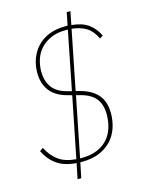

<svg xmlns="http://www.w3.org/2000/svg" viewBox="-128 -853 743 1008"><g transform="rotate(-15 244.0 -349.0)"><path d="M182 -1Q116 -6 76 -34.5Q36 -63 13 -111L31 -124Q54 -79 89.5 -52.5Q125 -26 186 -21L252 -351L223 -359Q163 -376 134 -415Q105 -454 105 -513Q105 -553 118.5 -589Q132 -625 157.5 -652Q183 -679 221 -694.5Q259 -710 308 -710H323L337 -780H357L343 -708Q400 -703 434 -678.5Q468 -654 488 -612L470 -601Q450 -644 418.5 -664Q387 -684 339 -689L275 -368L297 -362Q360 -345 392 -308Q424 -271 424 -207Q424 -165 411 -127Q398 -89 371.5 -61Q345 -33 305.5 -16.5Q266 0 212 0H202L185 82H165ZM401 -207Q401 -262 374.5 -294.5Q348 -327 291 -341L271 -346L206 -20H215Q264 -20 299.5 -35Q335 -50 357.5 -75.5Q380 -101 390.5 -135Q401 -169 401 -207ZM127 -513Q127 -462 151.5 -427.5Q176 -393 230 -379L256 -372L319 -690H306Q261 -690 227.5 -675.5Q194 -661 171.5 -637Q149 -613 138 -581Q127 -549 127 -513Z"/></g></svg>

Font: IBM Plex Sans Condensed Thin
Style: Italic
Weight: 100
Width: 3
Italic angle: -11°
Designer: Mike Abbink, Paul van der Laan, Pieter van Rosmalen
Foundry: Bold Monday
Version: Version 1.3